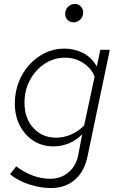

<svg xmlns="http://www.w3.org/2000/svg" viewBox="-20 -733 601 972"><path d="M237 219Q185 219 127.5 200.5Q70 182 31 149L62 109Q146 172 234 172Q289 172 328 138.5Q367 105 377 47L396 -53Q365 -22 328 -7Q291 8 250 8Q194 8 150 -20Q106 -48 80.5 -97Q55 -146 55 -209Q55 -266 74.5 -316.5Q94 -367 128.5 -405Q163 -443 208 -465Q253 -487 305 -487Q356 -487 400 -465Q444 -443 470 -396L488 -481H536L423 59Q407 136 358.5 177.5Q310 219 237 219ZM264 -36Q304 -36 341 -52.5Q378 -69 406 -98L459 -345Q443 -387 401.5 -414Q360 -441 310 -441Q253 -441 206.5 -410.5Q160 -380 132 -328.5Q104 -277 104 -213Q104 -134 149 -85Q194 -36 264 -36ZM351 -620Q334 -620 322 -632.5Q310 -645 310 -663Q310 -684 324.5 -698.5Q339 -713 360 -713Q377 -713 389 -700.5Q401 -688 401 -670Q401 -656 394.5 -644.5Q388 -633 376.5 -626.5Q365 -620 351 -620Z"/></svg>

Font: Red Hat Text VF
Style: Italic
Weight: 300
Italic angle: -12°
Designer: Pentagram, MCKL
Foundry: Pentagram, MCKL
Version: Version 1.023